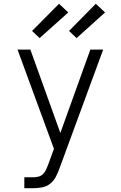

<svg xmlns="http://www.w3.org/2000/svg" viewBox="-20 -783 640 1018"><path d="M109 215V157H155Q170 157 184 153.5Q198 150 208 140Q218 130 224 117Q230 104 235 91L266 6L73 -520H141L300 -78L459 -520H527L295 111Q287 133 276 154.5Q265 176 246 191Q227 206 203 210.5Q179 215 155 215ZM386 -581 346 -619 488 -763 537 -717ZM190 -581 150 -619 293 -763 342 -717Z"/></svg>

Font: Iosevka SS04 Light Extended
Style: Regular
Weight: 300
Width: 7
Monospace: yes
Designer: Belleve Invis
Foundry: Belleve Invis
Version: Version 19.0.0; ttfautohint (v1.8.4)